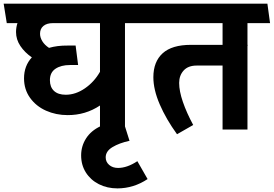

<svg xmlns="http://www.w3.org/2000/svg" viewBox="-46 -711 1502 1054"><path d="M640.1 0H502.9V-131.8Q422.9 -78.6 325.2 -79.1Q261.2 -79.1 206.5 -103.5Q151.9 -127.9 118.9 -174.1Q85.9 -220.2 85.9 -280.8Q85.9 -349.6 128.9 -396Q89.8 -422.9 65.9 -458.5Q42 -494.1 42 -535.2Q42 -560.1 49.8 -584H-8.8L-25.9 -690.9H749L764.2 -584H640.1ZM244.1 -584Q210.9 -584 192.4 -568.6Q173.8 -553.2 173.8 -525.9Q173.8 -504.9 186.5 -484.4Q199.2 -463.9 223.1 -448.2Q268.1 -461.4 325.2 -460.9H369.1L382.8 -354H337.9Q289.1 -354 258.5 -333.5Q228 -313 228 -271Q228 -232.9 250.5 -211.9Q272.9 -190.9 314.9 -190.9Q369.1 -190.9 420.2 -226.1Q471.2 -261.2 502.9 -316.9V-584Z M534.2 152.8Q534.2 177.7 553.2 194.3Q572.3 210.9 602.1 210.9Q651.9 210.9 708 173.8L764.2 272Q688 322.8 599.1 323.2Q542 323.2 496.6 300Q451.2 276.9 425.3 235.8Q399.4 194.8 399.4 142.1Q399.4 91.3 426.3 49.1Q453.1 6.8 505.6 -18.1Q558.1 -43 631.3 -44.9L665 62Q608.4 74.2 571.3 96.7Q534.2 119.1 534.2 152.8Z M1312.5 -458V0H1175.8V-351.1H1033.7Q986.8 -351.1 962.2 -324Q937.5 -296.9 937.5 -255.9Q937.5 -210.9 958 -151.4Q978.5 -91.8 1014.6 -24.9L925.8 25.9Q865.7 -57.1 830.8 -138.2Q795.9 -219.2 795.9 -287.1Q795.9 -372.1 846.9 -418.5Q897.9 -464.8 1002 -464.8H1175.8V-584H717.8L700.7 -690.9H1421.9L1436.5 -584H1312.5V-464.8H1314Z"/></svg>

Font: Kadwa
Style: Regular
Weight: 400
Designer: Sol Matas
Foundry: Sol Matas
Version: Version 1.000;PS 001.000;hotconv 1.0.70;makeotf.lib2.5.58329